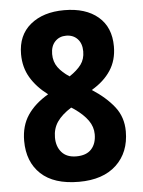

<svg xmlns="http://www.w3.org/2000/svg" viewBox="-53 -766 608 818"><g transform="rotate(-5 251.5 -357.0)"><path d="M252 -724Q344 -724 397 -679Q450 -634 450 -552Q450 -493 421.5 -449.5Q393 -406 340 -375Q399 -337 434 -292.5Q469 -248 469 -187Q469 -97 412 -43.5Q355 10 252 10Q145 10 89.5 -42Q34 -94 34 -184Q34 -248 64.5 -293.5Q95 -339 153 -373Q105 -409 79 -453Q53 -497 53 -553Q53 -634 107.5 -679Q162 -724 252 -724ZM251 -615Q222 -615 203.5 -595.5Q185 -576 185 -542Q185 -509 202.5 -485Q220 -461 251 -441Q284 -463 301 -486Q318 -509 318 -542Q318 -576 299.5 -595.5Q281 -615 251 -615ZM166 -187Q166 -148 187.5 -123.5Q209 -99 250 -99Q293 -99 314.5 -122.5Q336 -146 336 -186Q336 -218 316.5 -245.5Q297 -273 260 -299L246 -308Q205 -282 185.5 -253.5Q166 -225 166 -187Z"/></g></svg>

Font: Noto Sans Myanmar UI Condensed
Style: Bold
Weight: 700
Width: 3
Designer: Monotype Design Team
Foundry: Monotype Imaging Inc.
Version: Version 2.103; ttfautohint (v1.8.4.7-5d5b)